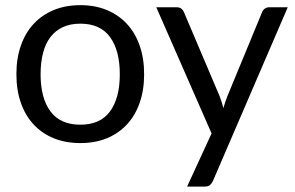

<svg xmlns="http://www.w3.org/2000/svg" viewBox="-20 -534 1116 726"><path d="M284 -514.5Q339.5 -514.5 384 -496Q428.5 -477.5 460 -443.5Q491.5 -409.5 508.2 -361.2Q525 -313 525 -253.5Q525 -193.5 508.2 -145.5Q491.5 -97.5 460 -63.5Q428.5 -29.5 384 -11.2Q339.5 7 284 7Q228 7 183.2 -11.2Q138.5 -29.5 107 -63.5Q75.5 -97.5 58.8 -145.5Q42 -193.5 42 -253.5Q42 -313 58.8 -361.2Q75.5 -409.5 107 -443.5Q138.5 -477.5 183.2 -496Q228 -514.5 284 -514.5ZM284 -62.5Q359 -62.5 396 -112.8Q433 -163 433 -253Q433 -343.5 396 -394Q359 -444.5 284 -444.5Q246 -444.5 217.8 -431.5Q189.5 -418.5 170.8 -394Q152 -369.5 142.8 -333.8Q133.5 -298 133.5 -253Q133.5 -163 170.8 -112.8Q208 -62.5 284 -62.5ZM1068 -506.5 785.5 149.5Q781 159.5 774.2 165.5Q767.5 171.5 753.5 171.5H687.5L780 -29.5L571 -506.5H648Q659.5 -506.5 666.2 -500.8Q673 -495 675.5 -488L811 -169Q819 -148 824.5 -125Q831.5 -148.5 839.5 -169.5L971 -488Q974 -496 981.2 -501.2Q988.5 -506.5 997.5 -506.5Z"/></svg>

Font: Lato 2
Style: Regular
Weight: 400
Designer: Lukasz Dziedzic with Adam Twardoch and Botio Nikoltchev
Foundry: tyPoland Lukasz Dziedzic
Version: Version 2.015; 2015-08-06; http://www.latofonts.com/